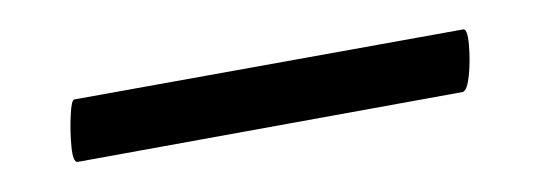

<svg xmlns="http://www.w3.org/2000/svg" viewBox="-20 -274 363 129"><path d="M32 -165.2Q29 -165.2 28 -175.4Q27 -185.7 27.5 -196.4Q28 -207.2 30 -207.2L291 -254.2Q294 -255.2 295 -244.4Q296 -233.7 295 -223.5Q294 -213.3 291 -212.2Z"/></svg>

Font: Cormorant Garamond Light
Style: Regular
Weight: 300
Designer: Christian Thalmann (Catharsis Fonts)
Foundry: Catharsis Fonts
Version: Version 4.001